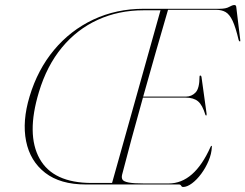

<svg xmlns="http://www.w3.org/2000/svg" viewBox="-20 -735 978 765"><path d="M693 0H321.5Q220 0 160 -46.5Q100 -93 84 -172.5Q68 -252 98 -351Q130 -457.5 195.2 -535.8Q260.5 -614 351.8 -657Q443 -700 552.5 -700H855.5Q880 -700 893 -707.5Q906 -715 914 -715Q921 -715 921.5 -706L937 -578Q938.5 -570 936 -570Q933 -570 931 -575Q919 -626 906.8 -652Q894.5 -678 878.8 -687Q863 -696 840.5 -696H649.5Q599.5 -525 550.5 -350H720Q743.5 -350 759.2 -366.5Q775 -383 775 -430Q775 -434 778 -434Q782 -434 783 -427L803 -283Q803.5 -275.5 802.5 -275Q800 -274 798.5 -277Q786.5 -317 768.8 -331.5Q751 -346 720 -346H549.5Q525.5 -260.5 504.2 -181.8Q483 -103 466.5 -39Q463.5 -27 468.2 -19.2Q473 -11.5 492.8 -7.8Q512.5 -4 554 -4H652Q754 -4 819 -150Q821 -154 822.5 -154Q825 -154 824 -149Q823 -122.5 811.2 -94.5Q799.5 -66.5 782 -42.8Q764.5 -19 745 -4.5Q725.5 10 709.5 10Q704.5 10 701.8 5Q699 0 693 0ZM135 -368Q84 -199.5 137.8 -102.8Q191.5 -6 345.5 -6H426.5L619.5 -694H552Q453 -694 370 -656.2Q287 -618.5 226.8 -545.8Q166.5 -473 135 -368Z"/></svg>

Font: Fraunces 144pt S000 Thin
Style: Italic
Weight: 100
Italic angle: -16°
Version: Version 1.000; ttfautohint (v1.8.3)